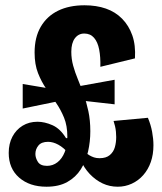

<svg xmlns="http://www.w3.org/2000/svg" viewBox="-20 -692 615 727"><path d="M156 15Q92 15 52.5 -19.5Q13 -54 13 -113Q13 -148 27 -174.5Q41 -201 65.5 -216Q90 -231 122 -231Q149 -231 178.5 -218Q208 -205 230 -169H239V-112Q221 -133 201 -144Q181 -155 162 -155Q137 -155 125.5 -141Q114 -127 114 -109Q114 -94 123.5 -79Q133 -64 158 -64Q180 -64 197.5 -77.5Q215 -91 225 -116Q235 -141 235 -175Q235 -216 222.5 -246.5Q210 -277 192 -303Q174 -329 155.5 -355.5Q137 -382 124 -415Q111 -448 111 -493Q111 -551 134.5 -591Q158 -631 200 -651.5Q242 -672 300 -672Q345 -672 381 -659.5Q417 -647 442.5 -621Q468 -595 481 -558Q494 -521 491 -471L360 -439Q361 -476 355.5 -504.5Q350 -533 336 -549Q322 -565 299 -565Q277 -565 263.5 -547Q250 -529 250 -496Q250 -469 257 -443.5Q264 -418 275 -391.5Q286 -365 296.5 -335.5Q307 -306 314.5 -271.5Q322 -237 322 -195Q322 -156 313.5 -118.5Q305 -81 286 -51Q267 -21 235 -3Q203 15 156 15ZM66 -281V-374L203 -351L207 -310ZM426 15Q395 15 368.5 2.5Q342 -10 320 -33Q298 -56 284 -89L266 -90L288 -131Q296 -123 303 -116Q310 -109 318.5 -104Q327 -99 336 -96Q345 -93 357 -93Q382 -93 396 -105Q410 -117 415 -135Q420 -153 420 -173Q420 -182 419 -193Q418 -204 415.5 -214.5Q413 -225 410 -234L540 -246Q551 -220 556 -193Q561 -166 561 -142Q561 -107 551 -78.5Q541 -50 522.5 -29Q504 -8 479 3.5Q454 15 426 15ZM273 -313 265 -363 414 -390V-297Z"/></svg>

Font: Bricolage Grotesque 24pt Condensed
Style: Bold
Weight: 700
Width: 3
Designer: Mathieu Triay
Foundry: Atelier Triay
Version: Version 1.001;gftools[0.9.33.dev8+g029e19f]